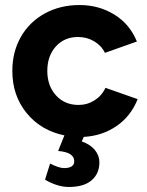

<svg xmlns="http://www.w3.org/2000/svg" viewBox="-20 -532 586 763"><path d="M159 182 179 118Q215 136 234 136Q275 136 275 109Q275 73 211 68L236 6Q143 -13 86 -82.5Q29 -152 29 -250Q29 -326 63 -385.5Q97 -445 158 -478.5Q219 -512 296 -512Q373 -512 434.5 -474Q496 -436 524 -367L397 -322Q383 -351 354 -368Q325 -385 290 -385Q236 -385 202 -347.5Q168 -310 168 -250Q168 -191 202.5 -153Q237 -115 292 -115Q327 -115 356 -133.5Q385 -152 399 -183L527 -138Q500 -70 443 -31Q386 8 313 12L305 30Q339 42 357 64Q375 86 375 113Q375 158 344 184.5Q313 211 254 211Q208 211 159 182Z"/></svg>

Font: Oak Sans
Style: Bold
Weight: 700
Designer: Erik Kennedy, Walven
Foundry: Erik Kennedy, Walven
Version: Version 1.000